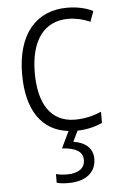

<svg xmlns="http://www.w3.org/2000/svg" viewBox="-55 -674 532 859"><g transform="rotate(-5 211.0 -244.0)"><path d="M342 49C342 1 308 -27 255 -35L278 -83C322 -84 360 -94 390 -108V-158C355 -143 315 -133 272 -133C161 -133 110 -221 110 -356C110 -502 171 -585 280 -585C312 -585 348 -577 378 -563L395 -610C364 -626 324 -635 279 -635C140 -635 53 -535 53 -355C53 -196 117 -99 238 -85L202 -10C260 -6 295 10 295 50C295 88 264 108 216 108C197 108 179 106 165 102V141C178 145 197 147 218 147C295 147 342 110 342 49Z"/></g></svg>

Font: Noto Sans Kannada UI SemiCondensed Light
Style: Regular
Weight: 300
Width: 4
Designer: Jelle Bosma - Monotype Design Team
Foundry: Monotype Imaging Inc.
Version: Version 2.005